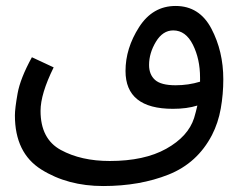

<svg xmlns="http://www.w3.org/2000/svg" viewBox="-20 -436 814 644"><path d="M691 17Q712 -24 720.5 -72Q729 -120 729 -170Q729 -264 689 -340Q649 -416 569 -416Q492 -416 446.5 -345Q401 -274 401 -198Q401 -71 560 -71Q607 -71 642 -82Q637 -60 631 -40Q611 22 537.5 63Q464 104 348 104Q252 104 184 67Q116 30 116 -64Q116 -121 160 -210L87 -244Q48 -173 39 -122.5Q30 -72 30 -49Q30 77 118.5 132.5Q207 188 326 188Q449 188 545.5 149.5Q642 111 691 17ZM480 -218Q480 -258 503 -296Q526 -334 561 -334Q603 -334 627 -286Q651 -238 651 -176Q651 -169 651 -162Q612 -150 569 -150Q520 -150 500 -168Q480 -186 480 -218Z"/></svg>

Font: Noto Sans Arabic UI
Style: Regular
Weight: 400
Designer: Nadine Chahine - Monotype Design Team
Foundry: Monotype Imaging Inc.
Version: Version 1.900